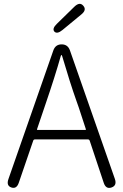

<svg xmlns="http://www.w3.org/2000/svg" viewBox="-20 -955 627 978"><path d="M38 0Q11 -9 23 -43L252 -699Q263 -729 294 -729Q325 -729 336 -699L565 -44Q577 -10 548 0Q519 10 508 -25L437 -238Q435 -245 427 -245H159Q151 -245 149 -238L76 -25Q65 9 38 0ZM169 -298Q167 -293 172 -293H414Q419 -293 417 -298L381 -408Q375 -425 369 -442Q337 -532 297 -668Q295 -675 293 -675Q291 -675 289 -668Q260 -565 212 -425ZM298 -802Q271 -780 257 -794Q244 -809 270 -834L359 -921Q386 -947 404 -926Q423 -905 395 -882Z"/></svg>

Font: Resource Han Rounded KR Light
Style: Regular
Weight: 300
Designer: Cyano Hao (round all glyphs); Ryoko NISHIZUKA 西塚涼子 (kana, bopomofo & ideographs); Paul D. Hunt (Latin, Greek & Cyrillic)
Foundry: Cyano Hao
Version: 0.990